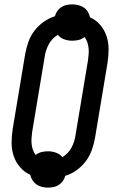

<svg xmlns="http://www.w3.org/2000/svg" viewBox="-20 -806 540 877"><path d="M199 51Q185 51 171 47.5Q157 44 146.5 36.5Q136 29 128.5 17.5Q121 6 118 -8Q91 -20 71.5 -42.5Q52 -65 42.5 -93.5Q33 -122 33 -153.5Q33 -185 38 -217L95 -559Q100 -587 109.5 -614Q119 -641 136.5 -664.5Q154 -688 178.5 -705.5Q203 -723 231 -732Q234 -745 242 -756Q250 -767 261 -774Q272 -781 285 -783.5Q298 -786 310 -786Q324 -786 338 -782.5Q352 -779 363 -771.5Q374 -764 381 -752.5Q388 -741 391 -727Q418 -715 437.5 -692.5Q457 -670 466.5 -641.5Q476 -613 476 -581.5Q476 -550 471 -518L414 -176Q409 -148 399.5 -121Q390 -94 372.5 -70.5Q355 -47 330.5 -29Q306 -11 278 -3Q275 10 267 21Q259 32 248 39Q237 46 224 48.5Q211 51 199 51ZM265 -88Q278 -96 289 -107.5Q300 -119 307 -132.5Q314 -146 318.5 -160Q323 -174 325 -189L382 -531Q384 -545 385 -559.5Q386 -574 384.5 -587.5Q383 -601 378.5 -614Q374 -627 366 -637Q354 -627 339.5 -623.5Q325 -620 310 -620Q291 -620 273 -626.5Q255 -633 244 -647Q231 -639 220 -627.5Q209 -616 202 -602.5Q195 -589 190.5 -575Q186 -561 184 -546L127 -204Q125 -190 124 -175.5Q123 -161 124.5 -147.5Q126 -134 130.5 -121Q135 -108 143 -98Q155 -108 170 -111.5Q185 -115 199 -115Q218 -115 236 -108.5Q254 -102 265 -88Z"/></svg>

Font: Iosevka Slab Medium
Style: Italic
Weight: 500
Italic angle: -9°
Monospace: yes
Designer: Belleve Invis
Foundry: Belleve Invis
Version: Version 11.1.0; ttfautohint (v1.8.3)